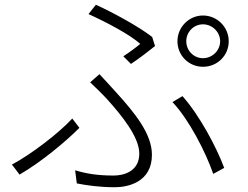

<svg xmlns="http://www.w3.org/2000/svg" viewBox="-20 -766 1040 805"><path d="M761 -593C761 -632 792 -664 831 -664C870 -664 903 -632 903 -593C903 -554 870 -522 831 -522C792 -522 761 -554 761 -593ZM724 -593C724 -533 772 -486 831 -486C891 -486 939 -533 939 -593C939 -652 891 -701 831 -701C772 -701 724 -652 724 -593ZM529 -498C564 -521 608 -555 630 -573L618 -611C563 -654 453 -714 382 -746L351 -707C426 -673 525 -621 568 -582C553 -569 523 -547 497 -530ZM302 3C343 11 396 19 462 19C516 19 617 -2 617 -117C617 -204 547 -291 464 -382C442 -406 418 -433 397 -455L358 -421C382 -398 411 -370 430 -349C490 -282 564 -192 564 -122C564 -48 500 -30 457 -30C388 -30 342 -38 295 -52ZM920 -62C889 -146 818 -281 745 -363L703 -338C772 -266 843 -127 874 -37ZM313 -230 283 -269C228 -209 111 -119 30 -76L62 -34C152 -86 254 -171 313 -230Z"/></svg>

Font: Noto Sans T Chinese Light
Style: Regular
Weight: 300
Designer: Ryoko NISHIZUKA (kana & ideographs); Paul D. Hunt (Latin, Greek & Cyrillic); Wenlong ZHANG (bopomofo); Sandoll Communica
Foundry: Adobe Systems Incorporated
Version: Version 1.000;PS 1;hotconv 1.0.78;makeotf.lib2.5.61930